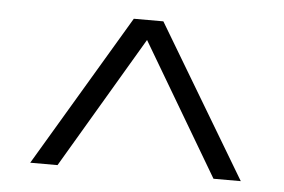

<svg xmlns="http://www.w3.org/2000/svg" viewBox="-37 -788 689 466"><g transform="rotate(5 308.0 -555.0)"><path d="M51.5 -370 271.5 -740H343.5L564.5 -370H498L308 -691.5L118 -370Z"/></g></svg>

Font: Encode Sans Expanded Light
Style: Regular
Weight: 300
Width: 7
Designer: Multiple Designers
Foundry: Impallari Type
Version: Version 3.000; ttfautohint (v1.8.3) -l 8 -r 50 -G 200 -x 14 